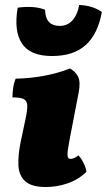

<svg xmlns="http://www.w3.org/2000/svg" viewBox="-20 -742 429 771"><path d="M164 9Q107 9 81.5 -14Q56 -37 54 -77.5Q52 -118 63 -172L82 -262Q90 -298 89.5 -317.5Q89 -337 75.5 -344Q62 -351 30 -351Q30 -369 33 -389.5Q36 -410 43 -426Q164 -429 261 -467Q283 -455 293.5 -434Q304 -413 296 -371L260 -184Q250 -133 251 -118.5Q252 -104 263 -104Q269 -104 277 -107Q285 -110 295 -118Q305 -108 315 -88.5Q325 -69 327 -52Q294 -20 251 -5.5Q208 9 164 9ZM189 -517Q101 -517 68 -567.5Q35 -618 51 -711Q75 -715 104.5 -714Q134 -713 161 -703Q162 -638 220 -638Q252 -638 272 -661.5Q292 -685 298 -722Q324 -721 347.5 -714Q371 -707 389 -694Q373 -605 324 -561Q275 -517 189 -517Z"/></svg>

Font: Vollkorn Black
Style: Italic
Weight: 900
Italic angle: -11°
Designer: Friedrich Althausen
Foundry: Friedrich Althausen
Version: Version 5.000; ttfautohint (v1.8.3)